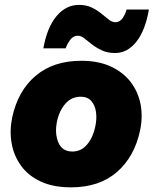

<svg xmlns="http://www.w3.org/2000/svg" viewBox="-20 -770 644 804"><path d="M277.5 14.5Q203 14.5 150.8 -9.8Q98.5 -34 68.2 -75.8Q38 -117.5 28.8 -169.8Q19.5 -222 31 -278Q55 -390 129.5 -452.8Q204 -515.5 320.5 -515.5Q392.5 -515.5 444.5 -491.2Q496.5 -467 527.8 -425.8Q559 -384.5 568.8 -332.2Q578.5 -280 566.5 -223.5Q543 -113 469.2 -49.2Q395.5 14.5 277.5 14.5ZM283 -135.5Q321 -135.5 345.8 -166.2Q370.5 -197 379 -240Q386 -272.5 382 -301Q378 -329.5 362.2 -347.2Q346.5 -365 318 -365Q279.5 -365 253.8 -335.8Q228 -306.5 218.5 -260.5Q208.5 -211 224.5 -173.2Q240.5 -135.5 283 -135.5ZM462.5 -548Q430.5 -548 406.8 -559Q383 -570 365 -584.2Q347 -598.5 333 -609.5Q319 -620.5 306.5 -620.5Q286.5 -620.5 273.8 -603Q261 -585.5 255 -567.5H161.5Q177 -655 216.5 -702.2Q256 -749.5 310.5 -749.5Q341.5 -749.5 364.2 -738.5Q387 -727.5 404.2 -713.2Q421.5 -699 435.5 -688Q449.5 -677 463 -677Q482 -677 493.8 -694.5Q505.5 -712 510 -730H603.5Q588.5 -642.5 551 -595.2Q513.5 -548 462.5 -548Z"/></svg>

Font: Commissioner ExtraBold
Style: Italic
Weight: 800
Italic angle: -12°
Designer: Kostas Bartsokas
Foundry: Kostas Bartsokas
Version: Version 1.000; ttfautohint (v1.8.3)